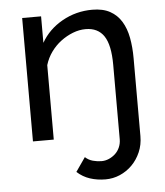

<svg xmlns="http://www.w3.org/2000/svg" viewBox="-52 -577 694 809"><g transform="rotate(-5 295.0 -172.5)"><path d="M362 186Q327 186 296.5 176Q266 166 242 144L283 85Q297 98 315.5 103Q334 108 352 108Q368 108 383 101.5Q398 95 410 84Q422 73 429 57Q436 41 436 23V-292Q436 -376 410.5 -414Q385 -452 333 -452Q306 -452 279 -441.5Q252 -431 228 -413Q204 -395 186 -370Q168 -345 159 -315V0H71V-522H151V-410Q182 -465 240.5 -498Q299 -531 368 -531Q413 -531 443 -514.5Q473 -498 491 -468.5Q509 -439 516.5 -399Q524 -359 524 -312V17Q524 54 510.5 85Q497 116 474.5 138.5Q452 161 423 173.5Q394 186 362 186Z"/></g></svg>

Font: Boldmen Medium
Style: Regular
Weight: 400
Designer: Matt McInerney, Pablo Impallari, Rodrigo Fuenzalida
Foundry: LIVING CONCEPT
Version: Version 1.000